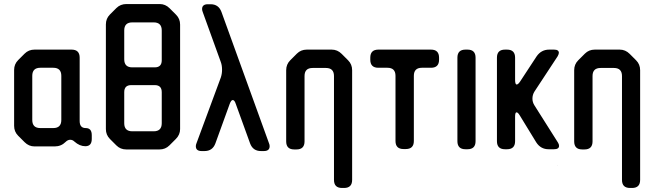

<svg xmlns="http://www.w3.org/2000/svg" viewBox="-20 -731 3254 952"><path d="M140 -136V-355Q140 -395 180 -395H244Q284 -395 284 -355V-136Q284 -96 244 -96H180Q140 -96 140 -136ZM102 -26Q123 -5 151 -5H251Q283 -5 305 -27Q316 -38 328 -38Q340 -38 349 -29Q375 -6 403 -6Q435 -6 435 -42V-61Q435 -96 405 -96Q375 -96 375 -131V-445Q375 -485 335 -485H151Q122 -485 102 -465L70 -433Q50 -413 50 -384V-107Q50 -78 70 -58Z M557 -10Q577 10 606 10H771Q800 10 820 -10L852 -42Q873 -63 873 -91V-609Q873 -638 853 -658L821 -690Q800 -711 772 -711H607Q577 -711 557 -691L525 -659Q505 -639 505 -610V-91Q505 -62 525 -42ZM596 -437V-580Q596 -620 636 -620H742Q782 -620 782 -580V-432Q782 -397 747 -397H636Q596 -397 596 -437ZM596 -120V-274Q596 -309 631 -309H747Q782 -309 782 -274V-120Q782 -80 742 -80H636Q596 -80 596 -120Z M951 -6Q951 18 980 18H994Q1034 18 1048 -20L1119 -216Q1126 -235 1134 -235Q1143 -235 1149 -216L1220 -20Q1234 18 1274 18H1288Q1317 18 1317 -6Q1317 -13 1314 -20L1078 -672Q1064 -710 1024 -710H1011Q982 -710 982 -686Q982 -680 985 -672L1075 -423Q1081 -407 1081 -385Q1081 -365 1075 -347L954 -20Q951 -13 951 -6Z M1439 10H1450Q1490 10 1490 -30V-354Q1490 -394 1530 -394H1596Q1636 -394 1636 -354V161Q1636 201 1676 201H1686Q1726 201 1726 161V-383Q1726 -412 1706 -432L1674 -464Q1653 -485 1625 -485H1501Q1472 -485 1452 -465L1419 -432Q1399 -412 1399 -383V-30Q1399 10 1439 10Z M1941 -32Q1941 8 1981 8H1992Q2032 8 2032 -32V-355Q2032 -395 2072 -395H2117Q2157 -395 2157 -435V-445Q2157 -485 2117 -485H1856Q1816 -485 1816 -445V-435Q1816 -395 1856 -395H1901Q1941 -395 1941 -355Z M2288 9H2298Q2338 9 2338 -31V-445Q2338 -485 2298 -485H2288Q2248 -485 2248 -445V-31Q2248 9 2288 9Z M2484 9H2494Q2534 9 2534 -31V-152Q2534 -174 2541 -174Q2548 -174 2557 -159L2639 -25Q2661 9 2700 9H2727Q2752 9 2752 -8Q2752 -16 2746 -25L2629 -210Q2620 -225 2620 -242Q2620 -261 2630 -277L2745 -452Q2751 -463 2751 -469Q2751 -485 2727 -485H2703Q2664 -485 2641 -452L2559 -327Q2549 -312 2542 -312Q2534 -312 2534 -335V-445Q2534 -485 2494 -485H2484Q2444 -485 2444 -445V-31Q2444 9 2484 9ZM2746 91V89H2745Z M2867 10H2878Q2918 10 2918 -30V-354Q2918 -394 2958 -394H3024Q3064 -394 3064 -354V161Q3064 201 3104 201H3114Q3154 201 3154 161V-383Q3154 -412 3134 -432L3102 -464Q3081 -485 3053 -485H2929Q2900 -485 2880 -465L2847 -432Q2827 -412 2827 -383V-30Q2827 10 2867 10Z"/></svg>

Font: WDXL Lubrifont TC
Style: Regular
Weight: 400
Designer: [WDXL Lubrifont] Copyright 2020-2022 (c) NightFurySL2001, Skr-ZERO; [ZCOOL QingKe HuangYou] Copyright 2018-2022 (c) The 
Version: Version 2.001;hotconv 1.1.1;makeotfexe 2.6.0